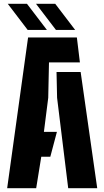

<svg xmlns="http://www.w3.org/2000/svg" viewBox="-20 -999 554 1019"><path d="M18 0 129 -800H388L404 -668H240L236 -480L213 -299H282L247 -167H199L172 0ZM342 0 283 -480 280 -617H408L496 0ZM127 -840 21 -979H123L229 -840ZM277 -840 171 -979H273L379 -840Z"/></svg>

Font: Big Shoulders Stencil Text Thin Black
Style: Regular
Weight: 900
Version: Version 2.001